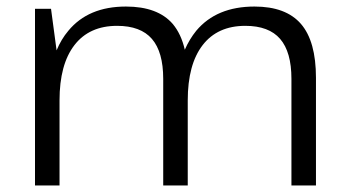

<svg xmlns="http://www.w3.org/2000/svg" viewBox="-20 -567 1064 587"><path d="M871 -326Q871 -408 836.5 -448Q802 -488 730 -488Q645 -488 599.5 -429Q554 -370 554 -260V0H479V-326Q479 -408 444.5 -448Q410 -488 338 -488Q253 -488 207.5 -429Q162 -370 162 -260V0H87V-540H136L153 -413Q167 -447 189 -473Q250 -547 365 -547Q462 -547 508 -494Q534 -463 545 -415Q559 -447 580 -473Q642 -547 758 -547Q854 -547 900 -494Q946 -441 946 -329V0H871Z"/></svg>

Font: Pathway Extreme 8pt Thin 12pt Light
Style: Regular
Weight: 300
Version: Version 1.001;gftools[0.9.26]